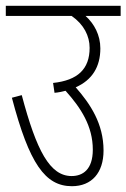

<svg xmlns="http://www.w3.org/2000/svg" viewBox="-20 -642 436 662"><path d="M0 -622V-587H227C269 -558 289 -518 289 -477C289 -404 248 -365 163 -356L168 -322C181 -323 194 -326 206 -329C259 -270 300 -207 300 -126C300 -57 265 -35 227 -35C152 -35 106 -122 55 -314L21 -305C81 -77 136 0 228 0C296 0 337 -46 337 -123C337 -216 291 -284 241 -341C298 -366 326 -412 326 -475C326 -521 305 -560 275 -587H396V-622Z"/></svg>

Font: Noto Sans ExtraCondensed ExtraLight
Style: Regular
Weight: 200
Width: 2
Designer: Monotype Design Team
Foundry: Monotype Imaging Inc.
Version: Version 2.013